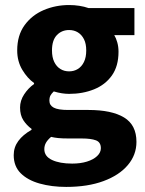

<svg xmlns="http://www.w3.org/2000/svg" viewBox="-20 -528 574 759"><path d="M241.8 210.9Q184.1 210.9 136.8 197.6Q89.5 184.3 61.8 156.8Q34.2 129.3 34.2 85.2Q34.2 54 52.5 29.2Q70.8 4.4 104.6 -14.7V-18.7Q85.8 -32.2 72.5 -52.4Q59.3 -72.6 59.3 -102.9Q59.3 -130.2 75.3 -154.7Q91.3 -179.3 114.6 -195.9V-199.9Q88.5 -218.2 68.2 -251.9Q48 -285.6 48 -328.6Q48 -388.1 77 -428.2Q106 -468.2 152.9 -488.2Q199.8 -508.1 253.2 -508.1Q274 -508.1 293.7 -505Q313.4 -502 330 -496.1H511.4V-389H431.7Q438.7 -377.9 443.6 -360.6Q448.5 -343.2 448.5 -323.6Q448.5 -266.6 422.4 -229.7Q396.3 -192.9 351.8 -174.9Q307.4 -156.9 253.2 -156.9Q239.6 -156.9 224.6 -159.2Q209.6 -161.5 192.6 -166.6Q184 -158.5 179.7 -150.9Q175.3 -143.3 175.3 -129.7Q175.3 -111.7 192.4 -102.5Q209.4 -93.3 249.6 -93.3H330Q421.5 -93.3 470.5 -63.6Q519.4 -33.9 519.4 32.8Q519.4 84.3 485.4 124.5Q451.4 164.8 389.2 187.8Q326.9 210.9 241.8 210.9ZM253.2 -245.9Q272.5 -245.9 287.7 -255.3Q302.9 -264.6 311.9 -283Q320.9 -301.4 320.9 -328.6Q320.9 -355.1 312 -372.9Q303 -390.7 287.9 -400Q272.7 -409.3 253.2 -409.3Q223.9 -409.3 204.7 -389.1Q185.5 -368.9 185.5 -328.6Q185.5 -301.4 194.5 -283Q203.5 -264.6 218.7 -255.3Q233.8 -245.9 253.2 -245.9ZM265.2 118.7Q298.3 118.7 323.7 110.8Q349.2 102.9 363.9 89Q378.7 75 378.7 57.9Q378.7 34 359.1 26.7Q339.4 19.4 303 19.4H251.6Q226.1 19.4 210.4 17.8Q194.6 16.2 182 13.1Q168.3 24.7 161.7 36.3Q155.2 47.9 155.2 61.7Q155.2 90 185.5 104.3Q215.8 118.7 265.2 118.7Z"/></svg>

Font: Source Sans 3 Variable
Style: Regular
Weight: 200
Designer: Paul D. Hunt
Foundry: Adobe Systems Incorporated
Version: Version 3.026